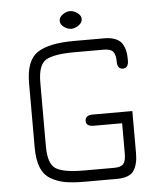

<svg xmlns="http://www.w3.org/2000/svg" viewBox="-54 -812 727 866"><g transform="rotate(-5 309.5 -379.0)"><path d="M485.4 -240.2H357.4Q322.3 -240.2 322.3 -264.6Q322.3 -291 357.4 -291H536.1V-98.6Q536.1 -50.8 517.1 -21.5Q498 7.8 438.5 7.8H294.9Q241.2 7.8 206.1 1.5Q170.9 -4.9 141.1 -22.5Q111.3 -40 97.2 -75.2Q83 -110.4 83 -165V-456.1Q83 -559.6 135.3 -594.2Q187.5 -628.9 300.8 -628.9H438.5Q469.7 -628.9 490.7 -619.6Q511.7 -610.4 521 -593.3Q530.3 -576.2 533.2 -559.6Q536.1 -543 536.1 -520.5Q536.1 -485.4 510.7 -485.4Q485.4 -485.4 485.4 -518.6Q485.4 -550.8 474.1 -564.5Q462.9 -578.1 431.6 -578.1H300.8Q204.1 -578.1 168.9 -556.2Q133.8 -534.2 133.8 -455.1V-166Q133.8 -86.9 168.5 -64.9Q203.1 -43 294.9 -43H431.6Q462.9 -43 474.1 -56.2Q485.4 -69.3 485.4 -101.6ZM294.9 -764.6Q310.5 -764.6 327.6 -752.9Q344.7 -741.2 344.7 -724.6Q344.7 -708 327.6 -696.3Q310.5 -684.6 294.9 -684.6Q278.3 -684.6 261.7 -696.3Q245.1 -708 245.1 -724.6Q245.1 -741.2 261.7 -752.9Q278.3 -764.6 294.9 -764.6Z"/></g></svg>

Font: Jura
Style: Book
Weight: 400
Version: Version 2.3